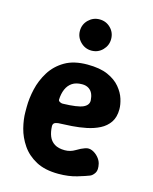

<svg xmlns="http://www.w3.org/2000/svg" viewBox="-113 -811 719 903"><g transform="rotate(15 246.0 -360.0)"><path d="M259 16Q193 16 149.5 -7.5Q106 -31 80.5 -68.5Q55 -106 44.5 -147.5Q34 -189 34 -225V-250Q34 -291 44.5 -337Q55 -383 80.5 -424Q106 -465 149.5 -490.5Q193 -516 259 -516Q320 -516 358.5 -499Q397 -482 419 -455.5Q441 -429 449.5 -401.5Q458 -374 458 -352Q458 -313 441 -288Q424 -263 395.5 -248.5Q367 -234 332.5 -227Q298 -220 262.5 -217.5Q227 -215 196 -214Q182 -212 177 -207Q172 -202 172 -193Q173 -165 181.5 -144Q190 -123 209 -111Q228 -99 259 -99Q286 -99 309 -113Q332 -127 350 -133Q367 -139 383.5 -132Q400 -125 413 -110.5Q426 -96 430 -80Q437 -50 427.5 -35Q418 -20 406 -15Q389 -8 349 4Q309 16 259 16ZM193 -308Q266 -310 292 -322Q318 -334 317 -357Q316 -375 310 -389Q304 -403 291 -411.5Q278 -420 259 -420Q229 -420 210.5 -407.5Q192 -395 182.5 -373Q173 -351 172 -322Q172 -316 179 -312Q186 -308 193 -308ZM183 -660Q183 -692 205.5 -714Q228 -736 259 -736Q291 -736 313 -714Q335 -692 335 -660Q335 -629 313 -606.5Q291 -584 259 -584Q228 -584 205.5 -606.5Q183 -629 183 -660Z"/></g></svg>

Font: Winky Sans SemiBold
Style: Regular
Weight: 600
Designer: Simon Atzbach
Foundry: typofactur
Version: Version 1.205